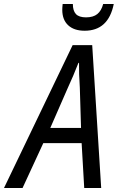

<svg xmlns="http://www.w3.org/2000/svg" viewBox="-81 -942 590 962"><path d="M283 -716H381L426 0H341L328 -225H136L32 0H-61ZM325 -301 319 -502Q314 -576 315 -627H312Q286 -560 258 -500L171 -301ZM231 -893Q231 -904 233 -922H284Q284 -888 299.5 -871.5Q315 -855 350 -855Q386 -855 406.5 -871.5Q427 -888 436 -922H489Q462 -788 343 -788Q290 -788 260.5 -815.5Q231 -843 231 -893Z"/></svg>

Font: Noto Sans UI Narrow
Style: Italic
Weight: 400
Width: 4
Italic angle: -12°
Designer: Monotype Design Team
Foundry: Monotype Imaging Inc.
Version: Version 1.001